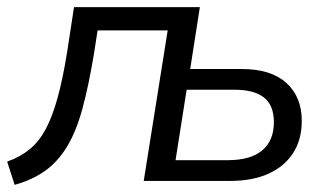

<svg xmlns="http://www.w3.org/2000/svg" viewBox="-28 -506 917 537"><path d="M13 11 -8 -54Q29 -67 55.5 -89Q82 -111 100.5 -146Q119 -181 133.5 -234Q148 -287 160 -362L179 -486H531L504 -313H648Q730 -313 773 -274Q816 -235 816 -168Q816 -115 791.5 -77.5Q767 -40 722.5 -20Q678 0 616 0H374L441 -421H245L235 -357Q220 -266 202.5 -202Q185 -138 159.5 -96Q134 -54 98.5 -28.5Q63 -3 13 11ZM463 -58H609Q673 -58 705.5 -85.5Q738 -113 738 -164Q738 -212 710 -233.5Q682 -255 629 -255H494Z"/></svg>

Font: Nunito Sans 12pt
Style: Italic
Weight: 400
Italic angle: -9°
Designer: Vernon Adams
Foundry: Vernon Adams
Version: Version 3.101;gftools[0.9.27]